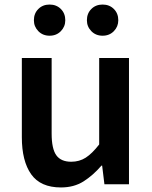

<svg xmlns="http://www.w3.org/2000/svg" viewBox="-20 -810 669 844"><path d="M248 14Q158 14 117 -44Q76 -102 76 -207V-555H207V-223Q207 -156 227.5 -127.5Q248 -99 293 -99Q329 -99 357 -117Q385 -135 416 -175V-555H547V0H439L429 -82H426Q389 -39 347 -12.5Q305 14 248 14ZM198 -653Q168 -653 148.5 -673Q129 -693 129 -721Q129 -751 148.5 -770.5Q168 -790 198 -790Q228 -790 247.5 -770.5Q267 -751 267 -721Q267 -693 247.5 -673Q228 -653 198 -653ZM431 -653Q401 -653 381.5 -673Q362 -693 362 -721Q362 -751 381.5 -770.5Q401 -790 431 -790Q461 -790 480.5 -770.5Q500 -751 500 -721Q500 -693 480.5 -673Q461 -653 431 -653Z"/></svg>

Font: Noto Sans JP Thin SemiBold
Style: Regular
Weight: 600
Version: Version 2.004-H2;hotconv 1.0.118;makeotfexe 2.5.65603